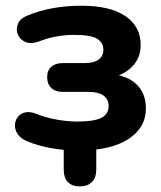

<svg xmlns="http://www.w3.org/2000/svg" viewBox="-20 -521 570 678"><path d="M261.8 137.2Q234.2 137.2 219.6 121.8Q205 106.2 205 77.5V-62.5H320V77.5Q320 106.2 304.6 121.8Q289.2 137.2 261.8 137.2ZM257 10.5Q207 10.5 159.9 2Q112.8 -6.5 74 -23Q52.8 -32 42.8 -46.8Q32.8 -61.5 32.8 -77.8Q32.8 -94 41.9 -106.8Q51 -119.5 68.1 -123.9Q85.2 -128.2 108.8 -118.8Q140.8 -105.8 179.6 -98.8Q218.5 -91.8 253.5 -91.8Q312.2 -91.8 337.9 -104.9Q363.5 -118 363.5 -146.2Q363.5 -170.8 345.5 -183.6Q327.5 -196.5 292 -196.5H202Q175.8 -196.5 161.1 -210.4Q146.5 -224.2 146.5 -248.2Q146.5 -272.2 161.1 -285.2Q175.8 -298.2 202 -298.2H279.2Q310.8 -298.2 327.9 -310.4Q345 -322.5 345 -345.2Q345 -370.5 323 -384.1Q301 -397.8 241.5 -397.8Q209 -397.8 178 -392Q147 -386.2 117.2 -374.5Q88.5 -364.5 69.2 -373Q50 -381.5 42.8 -399.9Q35.5 -418.2 43.5 -437.2Q51.5 -456.2 77.2 -466.2Q120.2 -484 167.8 -492.4Q215.2 -500.8 267.8 -500.8Q368.8 -500.8 422.8 -464.1Q476.8 -427.5 476.8 -362Q476.8 -316.5 446.1 -285.1Q415.5 -253.8 363.8 -246V-260.8Q426.8 -256 461 -224.2Q495.2 -192.5 495.2 -138Q495.2 -70 433.2 -29.8Q371.2 10.5 257 10.5Z"/></svg>

Font: Nunito ExtraLight
Style: Regular
Weight: 200
Designer: Vernon Adams
Foundry: Vernon Adams
Version: Version 3.602;April 4, 2023;FontCreator 14.0.0.2856 64-bit